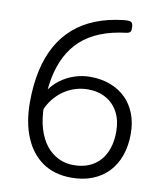

<svg xmlns="http://www.w3.org/2000/svg" viewBox="-107 -1098 1025 1203"><g transform="rotate(10 406.0 -496.5)"><path d="M429 19Q320 19 245 -33.5Q170 -86 131 -180.5Q92 -275 92 -402Q92 -512 112 -603Q132 -694 171.5 -765Q211 -836 270 -887Q329 -938 406 -968.5Q483 -999 578 -1010Q615 -1014 627 -1008.5Q639 -1003 641 -980Q643 -957 637.5 -947.5Q632 -938 612 -935Q520 -924 449 -895.5Q378 -867 327.5 -821Q277 -775 245 -712Q213 -649 198 -571Q183 -493 183 -399Q183 -315 202 -251.5Q221 -188 254.5 -146Q288 -104 332.5 -82.5Q377 -61 429 -61Q483 -61 525.5 -78.5Q568 -96 597.5 -129.5Q627 -163 642 -209.5Q657 -256 657 -314Q657 -384 630 -435.5Q603 -487 553.5 -515.5Q504 -544 437 -544Q401 -544 366 -534.5Q331 -525 300 -506.5Q269 -488 243 -462Q217 -436 197.5 -402Q178 -368 167 -327L133 -383Q148 -442 178.5 -487Q209 -532 249.5 -562Q290 -592 338.5 -608Q387 -624 438 -624Q509 -624 566.5 -602Q624 -580 664.5 -540Q705 -500 727 -443Q749 -386 749 -316Q749 -239 727 -177Q705 -115 663.5 -71.5Q622 -28 563 -4.5Q504 19 429 19Z"/></g></svg>

Font: Playwrite NG Modern
Style: Regular
Weight: 400
Designer: Veronika Burian, José Scaglione
Foundry: TypeTogether
Version: Version 1.002